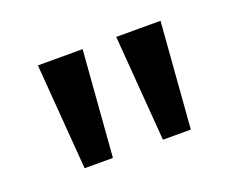

<svg xmlns="http://www.w3.org/2000/svg" viewBox="-57 -805 543 440"><g transform="rotate(-20 214.5 -585.0)"><path d="M174 -714 154 -456H85L65 -714ZM364 -714 344 -456H276L256 -714Z"/></g></svg>

Font: Noto Sans Nag Mundari Medium
Style: Regular
Weight: 500
Version: Version 1.000